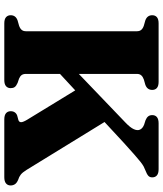

<svg xmlns="http://www.w3.org/2000/svg" viewBox="46 -786 740 871"><g transform="rotate(90 415.5 -350.0)"><path d="M254.4 -280.2 535.6 -549.7Q558.3 -571.3 565.6 -587.7Q573 -604.1 567.4 -615.8Q561.9 -627.5 545.3 -634.2L525.2 -640.6Q513 -645.6 507.3 -652.9Q501.7 -660.1 501.7 -671.2Q501.7 -684.8 510.8 -692.4Q520 -700 538.9 -700H746.8Q766 -700 775 -692.4Q784.1 -684.8 784.1 -671.2Q784.1 -659.7 777 -653.3Q770 -646.8 749.5 -638.8Q742 -636.1 734.2 -631.9Q726.5 -627.6 714.2 -618.2Q702 -608.7 681.5 -590.6Q661 -572.5 627.5 -542.2L281.6 -221.9ZM366.4 -359.5 515.7 -482.7 750.3 -100.9Q761.8 -82.2 772.1 -74.4Q782.4 -66.6 794.4 -63.2Q809.4 -57 815.1 -48.3Q820.8 -39.6 820.8 -28.7Q820.8 -15.6 811.6 -7.8Q802.4 0 783.4 0H521.3Q502.2 0 493.1 -7.8Q484 -15.7 484 -29.2Q484 -40.4 489.5 -48Q495.1 -55.7 504.5 -58.7L523.9 -63.9Q533.7 -67.1 533.8 -76.1Q533.8 -85.1 522.8 -103.5ZM314.8 -98Q314.8 -86.1 319.9 -78.9Q325 -71.7 336.1 -67L355.7 -60.3Q369.7 -54.1 374.5 -47Q379.4 -40 379.4 -28.8Q379.4 -15.7 370.4 -7.8Q361.5 0 342.5 0H85.5Q66.6 0 57.6 -7.8Q48.6 -15.7 48.6 -28.8Q48.6 -51.9 72.3 -60.3L95.9 -67Q108.6 -71.3 114.9 -78.7Q121.2 -86.1 121.2 -98V-602Q121.2 -613.9 114.9 -621.3Q108.6 -628.7 95.9 -633L72.3 -639.7Q48.6 -648.1 48.6 -671.2Q48.6 -684.8 57.6 -692.4Q66.6 -700 85.5 -700H350.5Q369.5 -700 378.4 -692.4Q387.4 -684.8 387.4 -671.2Q387.4 -648.1 363.7 -639.7L340.1 -633Q327.8 -628.7 321.3 -621.3Q314.8 -613.9 314.8 -602Z"/></g></svg>

Font: Fraunces
Style: Regular
Weight: 900
Version: Version 1.000;[b76b70a41]